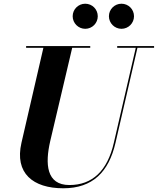

<svg xmlns="http://www.w3.org/2000/svg" viewBox="-20 -998 849 1033"><path d="M566 -910.5C566 -873.5 596.5 -843 633.5 -843C671 -843 701 -873.5 701 -910.5C701 -948 671 -978 633.5 -978C596.5 -978 566 -948 566 -910.5ZM371 -910.5C371 -873.5 401.5 -843 438.5 -843C476 -843 506 -873.5 506 -910.5C506 -948 476 -978 438.5 -978C401.5 -978 371 -948 371 -910.5ZM120.5 -750V-741H213.5L95.5 -230C57.5 -66 157.5 15 320.5 15C478.5 15 565.5 -73 601.5 -230L719.5 -741H809V-750H610.5V-741H710.5L592.5 -230C558 -78.5 476.5 -2.5 353.5 -2.5C229.5 -2.5 221.5 -115 250.5 -240L368.5 -741H465.5V-750Z"/></svg>

Font: Bodoni* 24pt
Style: Bold Italic
Weight: 700
Italic angle: -13°
Version: Version 2.3